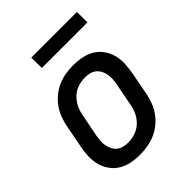

<svg xmlns="http://www.w3.org/2000/svg" viewBox="-205 -833 961 961"><g transform="rotate(-45 275.0 -352.5)"><path d="M224 12Q192 12 162.5 6Q133 0 108 -15Q83 -30 66 -54Q49 -78 41.5 -106.5Q34 -135 35 -166.5Q36 -198 43 -230L66 -350Q71 -376 81 -402Q91 -428 107.5 -451Q124 -474 147 -492.5Q170 -511 195.5 -522Q221 -533 248.5 -537.5Q276 -542 302 -542Q334 -542 364 -536Q394 -530 419 -515Q444 -500 461 -476Q478 -452 485.5 -423.5Q493 -395 491.5 -363.5Q490 -332 484 -300L461 -180Q456 -154 446 -128Q436 -102 419.5 -79Q403 -56 380 -37.5Q357 -19 331 -8Q305 3 277.5 7.5Q250 12 224 12ZM226 -73Q242 -73 258 -76.5Q274 -80 290 -87.5Q306 -95 319 -107Q332 -119 342 -134Q352 -149 357.5 -164.5Q363 -180 366 -196L389 -316Q393 -334 394 -351Q395 -368 392.5 -384Q390 -400 382.5 -414.5Q375 -429 363 -439Q351 -449 335 -453Q319 -457 301 -457Q285 -457 268.5 -453.5Q252 -450 236 -442.5Q220 -435 207.5 -423Q195 -411 185 -396Q175 -381 169.5 -365.5Q164 -350 161 -334L137 -214Q134 -196 132.5 -179Q131 -162 134 -146Q137 -130 144 -115.5Q151 -101 163.5 -91Q176 -81 192 -77Q208 -73 226 -73ZM506 -643H183L182 -717H505Z"/></g></svg>

Font: Lode Dark
Style: Bold Italic
Weight: 700
Italic angle: -11°
Monospace: yes
Designer: Belleve Invis
Foundry: Belleve Invis
Version: Version 29.2.0; ttfautohint (v1.8.3)